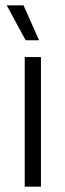

<svg xmlns="http://www.w3.org/2000/svg" viewBox="-20 -702 246 722"><path d="M73 0V-487.5H134V0ZM68.5 -682 126.5 -551.5V-550.5H76.5L5.5 -681.5V-682Z"/></svg>

Font: Anek Telugu Medium Light
Style: Regular
Weight: 300
Version: Version 1.003